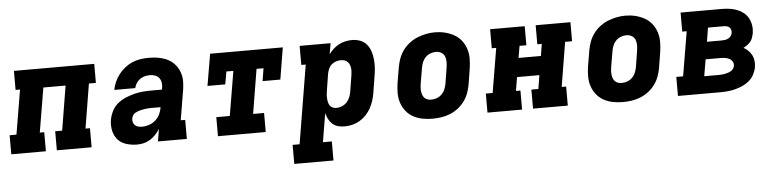

<svg xmlns="http://www.w3.org/2000/svg" viewBox="-45 -760 4890 1205"><g transform="rotate(-5 2400.0 -158.0)"><path d="M3 0V-120H46L93 -400H65V-520H571V-400H527L481 -120H509V0H290V-120H334L380 -400H240L193 -120H221V0Z M795 8Q761 8 728 -2Q695 -12 674 -36Q653 -60 646 -93.5Q639 -127 645 -162Q650 -189 663.5 -216Q677 -243 700.5 -262Q724 -281 751.5 -292.5Q779 -304 807 -311Q835 -318 863 -320Q891 -322 919 -322H980L982 -330Q985 -347 983 -364Q981 -381 971.5 -394Q962 -407 946 -413Q930 -419 913 -419Q897 -419 880.5 -415Q864 -411 850 -401Q836 -391 827 -376.5Q818 -362 814 -346H682Q687 -372 698 -396.5Q709 -421 725.5 -442.5Q742 -464 764 -481.5Q786 -499 811 -509.5Q836 -520 861.5 -524Q887 -528 913 -528Q936 -528 958 -525.5Q980 -523 1001 -517Q1022 -511 1040.5 -500.5Q1059 -490 1073.5 -475Q1088 -460 1098 -441Q1108 -422 1113 -401Q1118 -380 1117 -357.5Q1116 -335 1113 -312L1081 -120H1109V0H927L940 -78Q928 -59 912.5 -42.5Q897 -26 878 -14Q859 -2 837.5 3Q816 8 795 8ZM836 -101Q858 -101 880.5 -108.5Q903 -116 921 -132Q939 -148 949 -169.5Q959 -191 962 -213H919Q909 -213 899 -213Q889 -213 879.5 -212Q870 -211 860 -209.5Q850 -208 840.5 -206Q831 -204 821 -200.5Q811 -197 802 -192Q793 -187 787 -178Q781 -169 779 -159Q777 -147 780 -135Q783 -123 791.5 -115Q800 -107 811.5 -104Q823 -101 836 -101Z M1305 0V-120H1390L1437 -400H1393L1379 -320H1267L1301 -520H1759L1726 -320H1614L1627 -400H1583L1537 -120H1606V0Z M1767 215V95H1811L1893 -400H1865V-520H2060L2048 -451Q2061 -469 2077.5 -484Q2094 -499 2113.5 -509Q2133 -519 2153.5 -523.5Q2174 -528 2195 -528Q2223 -528 2247.5 -518.5Q2272 -509 2288 -489.5Q2304 -470 2312 -445Q2320 -420 2322.5 -393.5Q2325 -367 2323 -339.5Q2321 -312 2316 -285L2300 -185Q2296 -161 2288.5 -137Q2281 -113 2268.5 -90.5Q2256 -68 2238 -49Q2220 -30 2198 -17Q2176 -4 2151.5 2Q2127 8 2103 8Q2081 8 2061 2.5Q2041 -3 2026 -16.5Q2011 -30 2002 -48Q1993 -66 1988 -86L1958 95H2014V215ZM2061 -112Q2078 -112 2095.5 -119Q2113 -126 2126 -139.5Q2139 -153 2146 -170Q2153 -187 2156 -204L2172 -304Q2174 -316 2175 -328.5Q2176 -341 2174.5 -352.5Q2173 -364 2169 -374.5Q2165 -385 2157 -393Q2149 -401 2138 -404.5Q2127 -408 2115 -408Q2099 -408 2084 -403Q2069 -398 2056.5 -387.5Q2044 -377 2037.5 -362Q2031 -347 2028 -332L2012 -232Q2010 -219 2008.5 -206Q2007 -193 2007.5 -180.5Q2008 -168 2010.5 -155.5Q2013 -143 2019 -133Q2025 -123 2036.5 -117.5Q2048 -112 2061 -112Z M2656 8Q2624 8 2593 2Q2562 -4 2535.5 -18.5Q2509 -33 2490 -57Q2471 -81 2461.5 -110Q2452 -139 2452 -171Q2452 -203 2457 -235L2474 -335Q2479 -363 2489 -389.5Q2499 -416 2516.5 -439.5Q2534 -463 2558 -481Q2582 -499 2608.5 -509.5Q2635 -520 2662.5 -525.5Q2690 -531 2718 -531Q2750 -531 2780.5 -523.5Q2811 -516 2837.5 -501.5Q2864 -487 2883 -463Q2902 -439 2911.5 -410Q2921 -381 2921 -349Q2921 -317 2916 -285L2900 -185Q2895 -157 2885 -130.5Q2875 -104 2857.5 -80.5Q2840 -57 2816 -39Q2792 -21 2765.5 -10.5Q2739 0 2711 4Q2683 8 2656 8ZM2659 -112Q2677 -112 2694.5 -118.5Q2712 -125 2725.5 -138.5Q2739 -152 2746 -169.5Q2753 -187 2756 -204L2772 -304Q2775 -323 2775 -341Q2775 -359 2768.5 -375Q2762 -391 2746.5 -399.5Q2731 -408 2713 -408Q2695 -408 2677.5 -401Q2660 -394 2647 -380.5Q2634 -367 2627.5 -350Q2621 -333 2618 -316L2601 -216Q2599 -204 2598.5 -191.5Q2598 -179 2599.5 -167.5Q2601 -156 2605 -145.5Q2609 -135 2617 -127Q2625 -119 2636 -115.5Q2647 -112 2659 -112Z M3003 0V-120H3046L3093 -400H3065V-520H3283V-400H3240L3227 -325H3368L3380 -400H3352V-520H3571V-400H3527L3481 -120H3509V0H3290V-120H3334L3348 -206H3207L3193 -120H3221V0Z M3856 8Q3824 8 3793 2Q3762 -4 3735.5 -18.5Q3709 -33 3690 -57Q3671 -81 3661.5 -110Q3652 -139 3652 -171Q3652 -203 3657 -235L3674 -335Q3679 -363 3689 -389.5Q3699 -416 3716.5 -439.5Q3734 -463 3758 -481Q3782 -499 3808.5 -509.5Q3835 -520 3862.5 -525.5Q3890 -531 3918 -531Q3950 -531 3980.5 -523.5Q4011 -516 4037.5 -501.5Q4064 -487 4083 -463Q4102 -439 4111.5 -410Q4121 -381 4121 -349Q4121 -317 4116 -285L4100 -185Q4095 -157 4085 -130.5Q4075 -104 4057.5 -80.5Q4040 -57 4016 -39Q3992 -21 3965.5 -10.5Q3939 0 3911 4Q3883 8 3856 8ZM3859 -112Q3877 -112 3894.5 -118.5Q3912 -125 3925.5 -138.5Q3939 -152 3946 -169.5Q3953 -187 3956 -204L3972 -304Q3975 -323 3975 -341Q3975 -359 3968.5 -375Q3962 -391 3946.5 -399.5Q3931 -408 3913 -408Q3895 -408 3877.5 -401Q3860 -394 3847 -380.5Q3834 -367 3827.5 -350Q3821 -333 3818 -316L3801 -216Q3799 -204 3798.5 -191.5Q3798 -179 3799.5 -167.5Q3801 -156 3805 -145.5Q3809 -135 3817 -127Q3825 -119 3836 -115.5Q3847 -112 3859 -112Z M4203 0V-120H4246L4293 -400H4265V-520H4525Q4550 -520 4574.5 -516.5Q4599 -513 4621 -504.5Q4643 -496 4661.5 -481Q4680 -466 4691 -445Q4702 -424 4705.5 -399.5Q4709 -375 4705 -350Q4702 -337 4697.5 -323.5Q4693 -310 4684 -299Q4675 -288 4663 -279.5Q4651 -271 4639 -265Q4655 -256 4668.5 -243Q4682 -230 4690.5 -213.5Q4699 -197 4701 -177.5Q4703 -158 4700 -138Q4696 -115 4684 -92Q4672 -69 4652 -52.5Q4632 -36 4609 -26Q4586 -16 4562 -10Q4538 -4 4514 -2Q4490 0 4466 0ZM4414 -323H4506Q4516 -323 4527 -324.5Q4538 -326 4548 -331Q4558 -336 4565 -345.5Q4572 -355 4573 -365Q4575 -375 4572 -385Q4569 -395 4562 -401Q4555 -407 4545 -409Q4535 -411 4525 -411H4428ZM4378 -109H4466Q4476 -109 4486 -109.5Q4496 -110 4506 -112Q4516 -114 4526 -117Q4536 -120 4545.5 -125Q4555 -130 4561.5 -139Q4568 -148 4569 -158Q4572 -172 4564.5 -184.5Q4557 -197 4544.5 -203.5Q4532 -210 4517 -212Q4502 -214 4487 -214H4396Z"/></g></svg>

Font: Iosevka Etoile Heavy Oblique
Style: Regular
Weight: 900
Italic angle: -9°
Designer: Belleve Invis
Foundry: Belleve Invis
Version: Version 15.5.2; ttfautohint (v1.8.4)